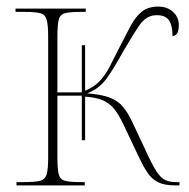

<svg xmlns="http://www.w3.org/2000/svg" viewBox="-20 -562 573 582"><path d="M30 0V-10H52Q86 -10 101.5 -14Q117 -18 121.5 -34Q126 -50 126 -84V-451Q126 -486 121.5 -502Q117 -518 102 -522Q87 -526 54 -526H27V-536H240V-526H226Q192 -526 177 -522Q162 -518 158 -502Q154 -486 154 -451V-282H228V-425H238V-287Q265 -298 282 -316Q299 -334 313 -361Q327 -388 346 -426Q362 -457 376 -483.5Q390 -510 409 -526Q428 -542 460 -542Q487 -542 504.5 -526Q522 -510 522 -486Q522 -472 518.5 -463.5Q515 -455 503 -452Q503 -484 492.5 -500Q482 -516 455 -516Q424 -516 403.5 -486.5Q383 -457 354 -407Q326 -356 303.5 -324.5Q281 -293 244 -279Q286 -276 311.5 -266.5Q337 -257 352.5 -238.5Q368 -220 381 -192L422 -105Q440 -65 453 -44.5Q466 -24 479.5 -17Q493 -10 512 -10H524V0H511Q478 0 458.5 -10Q439 -20 426 -40Q413 -60 399 -90L355 -183Q340 -215 325.5 -232.5Q311 -250 290.5 -258.5Q270 -267 238 -269V-137H228V-272H154V-85Q154 -50 158 -34Q162 -18 177 -14Q192 -10 224 -10H237V0Z"/></svg>

Font: Noto Serif Display SemiCondensed Thin
Style: Regular
Weight: 100
Width: 4
Designer: Monotype Design Team
Foundry: Monotype Imaging Inc.
Version: Version 2.009